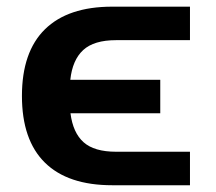

<svg xmlns="http://www.w3.org/2000/svg" viewBox="-20 -548 640 568"><path d="M323.7 -429.2Q257.8 -429.2 226.1 -399.9Q194.3 -370.6 188 -312H454.1V-212.9H188.5Q195.8 -155.3 227.3 -127.2Q258.8 -99.1 323.7 -99.1H542V0H312Q180.7 0 112.8 -66.9Q44.9 -133.8 44.9 -264.2Q44.9 -394.5 113 -461.4Q181.2 -528.3 312 -528.3H542V-429.2Z"/></svg>

Font: Liberation Mono
Style: Bold
Weight: 700
Monospace: yes
Designer: Steve Matteson
Foundry: Ascender Corporation
Version: Version 2.1.5